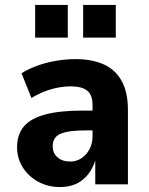

<svg xmlns="http://www.w3.org/2000/svg" viewBox="-20 -745 602 776"><path d="M222 11Q174 11 134.5 -10.5Q95 -32 72 -68.5Q49 -105 49 -150Q49 -202 77 -234.5Q105 -267 163.5 -282.5Q222 -298 313 -298H371V-218H325Q290 -218 265 -214.5Q240 -211 224 -204Q208 -197 200.5 -184.5Q193 -172 193 -154Q193 -126 212.5 -109Q232 -92 264 -92Q288 -92 308.5 -105Q329 -118 341.5 -141.5Q354 -165 354 -195V-320Q354 -361 332.5 -378.5Q311 -396 265 -396Q229 -396 189 -385Q149 -374 107 -349L67 -449Q98 -468 133.5 -480.5Q169 -493 208 -499.5Q247 -506 285 -506Q354 -506 401 -484Q448 -462 472.5 -416.5Q497 -371 497 -301V0H365V-99H366Q356 -66 336.5 -41Q317 -16 289 -2.5Q261 11 222 11ZM316 -593V-725H448V-593ZM122 -593V-725H254V-593Z"/></svg>

Font: Nunito Sans 10pt SemiCondensed ExtraBold
Style: Regular
Weight: 800
Width: 4
Designer: Vernon Adams
Foundry: Vernon Adams
Version: Version 3.101;gftools[0.9.27]